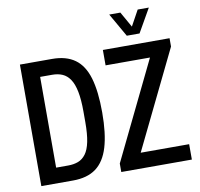

<svg xmlns="http://www.w3.org/2000/svg" viewBox="-92 -972 1112 1069"><g transform="rotate(-10 464.0 -437.5)"><path d="M56 0V-687H238Q317 -687 366.5 -651.5Q416 -616 438.5 -540.5Q461 -465 461 -345Q461 -226 438 -149.5Q415 -73 365.5 -36.5Q316 0 235 0ZM155 -87H223Q255 -87 280 -96.5Q305 -106 323 -130Q341 -154 350 -197.5Q359 -241 359 -309V-368Q359 -436 350 -481Q341 -526 323.5 -552Q306 -578 281 -589Q256 -600 223 -600H155ZM508 0V-48L776 -600H525V-687H902V-640L633 -87H907V0ZM594 -875H657L726 -753H688L755 -875H818L742 -742H670Z"/></g></svg>

Font: Archivo ExtraCondensed Medium
Style: Regular
Weight: 500
Width: 2
Designer: Hector Gatti
Foundry: Omnibus-Type
Version: Version 2.001